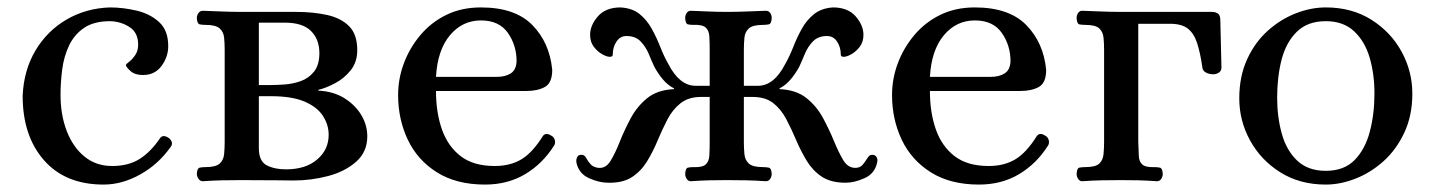

<svg xmlns="http://www.w3.org/2000/svg" viewBox="-20 -485 3864 517"><path d="M259 12Q156 12 98.5 -53.5Q41 -119 41 -227Q44 -296 75.5 -349Q107 -402 159.5 -432.5Q212 -463 276 -465Q311 -465 347.5 -456.5Q384 -448 408.5 -425.5Q433 -403 433 -361Q433 -332 415 -307.5Q397 -283 365 -283Q343 -283 331 -294Q319 -305 319 -310Q319 -312 327.5 -318.5Q336 -325 344 -336.5Q352 -348 352 -365Q352 -397 329 -412Q306 -427 277 -428Q233 -428 206.5 -410Q180 -392 166 -362.5Q152 -333 147.5 -298Q143 -263 143 -230Q143 -175 160 -131.5Q177 -88 208 -63Q239 -38 282 -38Q326 -38 356 -57Q386 -76 411 -113Q418 -123 432 -115Q439 -111 442 -104Q445 -97 440 -90Q407 -43 358 -15.5Q309 12 259 12Z M526 3Q519 3 514.5 -3.5Q510 -10 510 -17Q511 -32 517.5 -33.5Q524 -35 533 -35Q561 -35 571.5 -44.5Q582 -54 583.5 -70Q585 -86 585 -103V-350Q585 -368 583.5 -383.5Q582 -399 571.5 -408.5Q561 -418 533 -418Q524 -418 517.5 -419.5Q511 -421 510 -436Q510 -444 514.5 -450Q519 -456 526 -456Q555 -455 579 -454Q603 -453 630 -453H776Q824 -453 861.5 -444.5Q899 -436 920.5 -414Q942 -392 942 -350Q942 -318 924.5 -296Q907 -274 882.5 -261Q858 -248 837 -243V-241Q878 -239 907.5 -220.5Q937 -202 953 -175Q969 -148 969 -118Q969 -76 939 -49.5Q909 -23 863.5 -11Q818 1 771 1Q756 1 727 0.5Q698 0 630 0Q603 0 579 0.5Q555 1 526 3ZM677 -256H709Q724 -256 746 -257.5Q768 -259 789.5 -266.5Q811 -274 825.5 -292Q840 -310 840 -342Q840 -379 817.5 -401.5Q795 -424 747 -424H677ZM750 -29Q803 -29 834 -55.5Q865 -82 865 -122Q865 -149 849.5 -173Q834 -197 800 -211.5Q766 -226 709 -226H677V-86Q677 -51 698 -40Q719 -29 750 -29Z M1286 12Q1209 12 1156.5 -21Q1104 -54 1078 -109Q1052 -164 1052 -229Q1052 -273 1067.5 -314.5Q1083 -356 1112 -390.5Q1141 -425 1182 -445Q1223 -465 1275 -465Q1367 -465 1413.5 -417.5Q1460 -370 1467 -297Q1467 -262 1447.5 -251Q1428 -240 1397 -240H1154Q1154 -182 1170 -136.5Q1186 -91 1220.5 -64.5Q1255 -38 1312 -38Q1354 -38 1384 -56Q1414 -74 1442 -119Q1450 -129 1464 -120Q1472 -116 1474 -107.5Q1476 -99 1472 -93Q1441 -44 1394 -16Q1347 12 1286 12ZM1154 -278H1317Q1341 -278 1355.5 -287.5Q1370 -297 1371 -320Q1371 -363 1347.5 -396.5Q1324 -430 1275 -430Q1225 -430 1191.5 -390Q1158 -350 1154 -278Z M1617 7Q1593 7 1565.5 -5.5Q1538 -18 1532 -48Q1531 -56 1534.5 -62.5Q1538 -69 1547 -68Q1554 -68 1558.5 -59.5Q1563 -51 1570 -43Q1577 -35 1591 -33Q1611 -31 1623.5 -51Q1636 -71 1648.5 -102.5Q1661 -134 1678 -166Q1695 -198 1722.5 -220.5Q1750 -243 1795 -245V-247Q1779 -255 1766 -270Q1753 -285 1742 -305Q1735 -320 1727 -339.5Q1719 -359 1705 -373.5Q1691 -388 1667 -388Q1650 -388 1640 -373Q1630 -358 1630 -338Q1630 -332 1622 -332Q1614 -332 1601.5 -339Q1589 -346 1579 -359Q1569 -372 1569 -391Q1569 -417 1590 -441Q1611 -465 1651 -465Q1683 -463 1702.5 -447Q1722 -431 1735 -407.5Q1748 -384 1758 -358.5Q1768 -333 1780 -312Q1810 -254 1853 -254H1891V-350Q1891 -372 1890 -387.5Q1889 -403 1880 -411Q1871 -419 1847 -418Q1838 -418 1832 -419.5Q1826 -421 1825 -436Q1825 -444 1829 -450Q1833 -456 1840 -456Q1869 -455 1890 -454Q1911 -453 1937 -453Q1964 -453 1988.5 -454Q2013 -455 2042 -456Q2050 -456 2054 -450Q2058 -444 2058 -436Q2057 -421 2050.5 -419.5Q2044 -418 2035 -418Q2007 -418 1996.5 -408.5Q1986 -399 1984.5 -383.5Q1983 -368 1983 -350V-254H2021Q2064 -254 2094 -312Q2106 -333 2116 -358.5Q2126 -384 2139 -407.5Q2152 -431 2172 -447Q2192 -463 2223 -465Q2263 -465 2284 -441Q2305 -417 2305 -391Q2305 -372 2295 -359Q2285 -346 2272.5 -339Q2260 -332 2252 -332Q2244 -332 2244 -338Q2244 -358 2234 -373Q2224 -388 2207 -388Q2183 -388 2169 -373.5Q2155 -359 2147 -339.5Q2139 -320 2132 -305Q2121 -285 2108 -270Q2095 -255 2079 -247V-245Q2124 -243 2151.5 -221Q2179 -199 2196 -167.5Q2213 -136 2225.5 -105.5Q2238 -75 2250.5 -54Q2263 -33 2283 -33Q2296 -33 2303 -41.5Q2310 -50 2315.5 -59Q2321 -68 2327 -68Q2336 -69 2340 -62.5Q2344 -56 2342 -48Q2336 -18 2308.5 -5.5Q2281 7 2257 7Q2217 7 2192.5 -9.5Q2168 -26 2152 -52.5Q2136 -79 2123.5 -108.5Q2111 -138 2097 -164.5Q2083 -191 2062 -207.5Q2041 -224 2006 -224H1983V-103Q1983 -86 1984.5 -70Q1986 -54 1996.5 -44.5Q2007 -35 2035 -35Q2044 -35 2050.5 -33.5Q2057 -32 2058 -17Q2058 -10 2054 -3.5Q2050 3 2042 3Q2013 1 1988.5 0.5Q1964 0 1937 0Q1911 0 1890 0.5Q1869 1 1840 3Q1833 3 1829 -3.5Q1825 -10 1825 -17Q1826 -32 1832 -33.5Q1838 -35 1847 -35Q1871 -34 1880 -42Q1889 -50 1890 -65.5Q1891 -81 1891 -103V-224H1868Q1834 -224 1812.5 -207Q1791 -190 1777 -163Q1763 -136 1750.5 -106Q1738 -76 1722 -50Q1706 -24 1681.5 -8Q1657 8 1617 7Z M2616 12Q2539 12 2486.5 -21Q2434 -54 2408 -109Q2382 -164 2382 -229Q2382 -273 2397.5 -314.5Q2413 -356 2442 -390.5Q2471 -425 2512 -445Q2553 -465 2605 -465Q2697 -465 2743.5 -417.5Q2790 -370 2797 -297Q2797 -262 2777.5 -251Q2758 -240 2727 -240H2484Q2484 -182 2500 -136.5Q2516 -91 2550.5 -64.5Q2585 -38 2642 -38Q2684 -38 2714 -56Q2744 -74 2772 -119Q2780 -129 2794 -120Q2802 -116 2804 -107.5Q2806 -99 2802 -93Q2771 -44 2724 -16Q2677 12 2616 12ZM2484 -278H2647Q2671 -278 2685.5 -287.5Q2700 -297 2701 -320Q2701 -363 2677.5 -396.5Q2654 -430 2605 -430Q2555 -430 2521.5 -390Q2488 -350 2484 -278Z M2894 3Q2887 3 2883 -3.5Q2879 -10 2879 -17Q2880 -32 2886 -33.5Q2892 -35 2902 -35Q2930 -35 2940 -44.5Q2950 -54 2951.5 -70Q2953 -86 2953 -103V-350Q2953 -368 2951.5 -383.5Q2950 -399 2940 -408.5Q2930 -418 2902 -418Q2892 -418 2886 -419.5Q2880 -421 2879 -436Q2879 -444 2883 -450Q2887 -456 2894 -456Q2923 -455 2947.5 -454Q2972 -453 2998 -453H3243Q3253 -453 3259.5 -448.5Q3266 -444 3266 -430L3269 -303Q3269 -294 3262 -289.5Q3255 -285 3247 -285Q3237 -285 3228.5 -289Q3220 -293 3218 -301Q3212 -343 3203.5 -369Q3195 -395 3178.5 -408Q3162 -421 3130 -421H3045V-103Q3046 -81 3046.5 -65.5Q3047 -50 3056 -42Q3065 -34 3089 -35Q3097 -35 3103.5 -33.5Q3110 -32 3111 -17Q3111 -10 3107 -3.5Q3103 3 3095 3Q3067 1 3045.5 0.5Q3024 0 2998 0Q2972 0 2947.5 0.5Q2923 1 2894 3Z M3550 12Q3480 12 3427.5 -21Q3375 -54 3346 -107Q3317 -160 3317 -220Q3317 -279 3338 -325Q3359 -371 3393.5 -402Q3428 -433 3469 -449Q3510 -465 3550 -465Q3620 -465 3672.5 -432Q3725 -399 3754 -346Q3783 -293 3783 -233Q3783 -174 3761.5 -128Q3740 -82 3705.5 -51Q3671 -20 3630 -4Q3589 12 3550 12ZM3550 -25Q3599 -25 3627.5 -54Q3656 -83 3668.5 -130.5Q3681 -178 3681 -233Q3681 -286 3668 -330Q3655 -374 3626 -401Q3597 -428 3550 -428Q3501 -428 3472 -399.5Q3443 -371 3431 -324.5Q3419 -278 3419 -222Q3419 -170 3431.5 -125Q3444 -80 3473 -52.5Q3502 -25 3550 -25Z"/></svg>

Font: Alice
Style: Regular
Weight: 400
Designer: Ksenia Yerulevich
Foundry: Cyreal (http://www.cyreal.org/)
Version: Version 2.003; ttfautohint (v1.8.3)